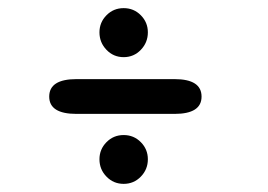

<svg xmlns="http://www.w3.org/2000/svg" viewBox="-20 -527 659 472"><path d="M101 -289.5Q101 -332.5 168 -332.5H409Q475.5 -332.5 475.5 -289.5Q475.5 -247 409 -247H168Q101 -247 101 -289.5ZM284 -75Q259 -75 241.8 -92.8Q224.5 -110.5 224.5 -135.5Q224.5 -160 241.8 -177.5Q259 -195 284 -195Q309 -195 326.2 -177.5Q343.5 -160 343.5 -135.5Q343.5 -110.5 326.2 -92.8Q309 -75 284 -75ZM284 -386.5Q259 -386.5 241.8 -404.5Q224.5 -422.5 224.5 -447.5Q224.5 -472 241.8 -489.5Q259 -507 284 -507Q309 -507 326.2 -489.5Q343.5 -472 343.5 -447.5Q343.5 -422.5 326.2 -404.5Q309 -386.5 284 -386.5Z"/></svg>

Font: Sono ExtraLight Monospace Medium
Style: Regular
Weight: 500
Version: Version 2.112